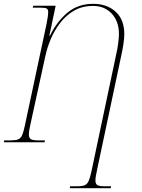

<svg xmlns="http://www.w3.org/2000/svg" viewBox="-35 -744 745 1004"><path d="M330 240 332 230H370Q395 230 408 224.5Q421 219 428.5 202.5Q436 186 443 153L571 -452Q579 -486 583 -517.5Q587 -549 587 -566Q587 -632 549.5 -672.5Q512 -713 452 -713Q395 -713 352.5 -688.5Q310 -664 279.5 -624Q249 -584 230 -538.5Q211 -493 202 -450L125 -98Q116 -59 116 -41Q116 -22 127 -16Q138 -10 162 -10H200L198 0H-15L-13 -10H22Q47 -10 60.5 -15.5Q74 -21 81.5 -39Q89 -57 96 -92L208 -617Q212 -637 214.5 -654Q217 -671 217 -681Q217 -695 209 -699.5Q201 -704 174 -704H136L139 -714H256L223 -557H226Q262 -631 317.5 -677.5Q373 -724 452 -724Q524 -724 569.5 -683Q615 -642 615 -565Q615 -545 610.5 -514.5Q606 -484 599 -453L473 142Q469 161 466.5 175Q464 189 464 199Q464 218 474.5 224Q485 230 510 230H546L544 240Z"/></svg>

Font: Noto Serif Display SemiCondensed Thin
Style: Italic
Weight: 100
Width: 4
Italic angle: -12°
Designer: Monotype Design Team
Foundry: Monotype Imaging Inc.
Version: Version 2.009